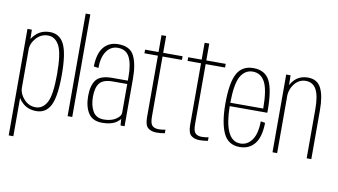

<svg xmlns="http://www.w3.org/2000/svg" viewBox="-92 -1006 2551 1447"><g transform="rotate(10 1183.0 -282.5)"><path d="M43.5 220V-595H77L78.5 -524Q89 -541.5 107 -559Q149.5 -601 215.5 -601Q289.5 -601 324 -532.8Q358.5 -464.5 358.5 -298.5Q358.5 -133 324 -64.8Q289.5 3.5 215.5 3.5Q149.5 3.5 107 -38Q89 -55 79 -72.5V220ZM79 -146.5Q81 -104 115.5 -65.5Q152.5 -24 205.5 -24Q260.5 -24 291.5 -81.2Q322.5 -138.5 322.5 -298.5Q322.5 -458 291.5 -515.5Q260.5 -573 205.5 -573Q152.5 -573 115.5 -531.5Q81 -492.5 79 -450.5Z M455.5 0V-785H491V0Z M860.5 0 857 -49.5Q847 -36 828.5 -23Q789 4 720.5 4Q646 4 613.8 -46Q581.5 -96 581.5 -177.5Q581.5 -258 614 -300.2Q646.5 -342.5 739 -342.5H856V-372Q856 -470.5 829.2 -521.8Q802.5 -573 739.5 -573Q686.5 -573 654 -527Q621.5 -481 621 -398L585 -403Q587 -502.5 627.2 -551.5Q667.5 -600.5 739 -600.5Q829 -600.5 860.2 -537.5Q891.5 -474.5 891.5 -364V0ZM856 -96V-316.5H745.5Q673 -316.5 645.5 -282.2Q618 -248 618 -178Q618 -111.5 643.5 -67Q669 -22.5 728.5 -22.5Q784 -22.5 820 -46.5Q856 -70.5 856 -96Z M1137 5.5Q1095.5 5.5 1071 -14.8Q1046.5 -35 1046.5 -95.5V-567H943.5V-595H1046.5V-724H1082V-595H1230.5V-567H1082V-107.5Q1082 -55 1098.8 -38.5Q1115.5 -22 1148 -22Q1174 -22 1199.5 -27.5V-0.5Q1168.5 5.5 1137 5.5Z M1467 5.5Q1425.5 5.5 1401 -14.8Q1376.5 -35 1376.5 -95.5V-567H1273.5V-595H1376.5V-724H1412V-595H1560.5V-567H1412V-107.5Q1412 -55 1428.8 -38.5Q1445.5 -22 1478 -22Q1504 -22 1529.5 -27.5V-0.5Q1498.5 5.5 1467 5.5Z M1772.5 4Q1682.5 4 1646.2 -76.5Q1610 -157 1610 -299Q1610 -459 1648 -529.5Q1686 -600 1772.5 -600Q1861.5 -600 1897.5 -531Q1933.5 -462 1933.5 -301Q1933.5 -293.5 1933 -286.5H1645.5Q1647 -160 1677 -93.5Q1708.5 -23 1773 -23Q1826 -23 1860.5 -70.8Q1895 -118.5 1896 -214.5L1930 -208.5Q1928 -98.5 1885.8 -47.2Q1843.5 4 1772.5 4ZM1645.5 -312.5H1897.5Q1897 -456 1866 -514Q1834.5 -573 1772.5 -573Q1712 -573 1678.5 -513Q1647 -455.5 1645.5 -312.5Z M2023.5 0V-595H2057L2058.5 -520Q2068 -538.5 2082.5 -555Q2123.5 -601 2189.5 -601Q2262 -601 2291.2 -542.2Q2320.5 -483.5 2320.5 -375.5V0H2285V-377Q2285 -478 2258.8 -525.8Q2232.5 -573.5 2178.5 -573.5Q2126.5 -573.5 2092.5 -530.5Q2063 -493.5 2059 -446V0Z"/></g></svg>

Font: Anybody ExtraLight
Style: Regular
Weight: 200
Designer: Tyler Finck
Foundry: Etcetera Type Company
Version: Version 1.010; ttfautohint (v1.8.3) -l 8 -r 50 -G 200 -x 14 